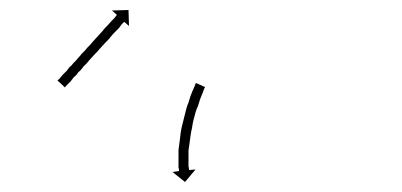

<svg xmlns="http://www.w3.org/2000/svg" viewBox="-20 -434 805 384"><path d="M96 -274Q100 -277 100 -278Q102 -280 106 -285Q109 -288 114 -293Q116 -296 118 -298.5Q120 -301 123 -303Q125 -306 127.5 -308.5Q130 -311 133 -314Q135 -317 138 -320Q141 -323 143 -326Q146 -329 149 -332Q152 -335 154 -338Q157 -341 160 -344Q163 -347 165 -350Q168 -353 170.5 -356Q173 -359 176 -362Q179 -365 181.5 -368Q184 -371 186 -373Q188 -376 190.5 -378.5Q193 -381 195 -383Q197 -385 199 -387.5Q201 -390 203 -392Q207 -396 209 -398Q210 -399 210.5 -400Q211 -401 212 -402Q213 -404 214 -404L204 -413L237 -414L238 -382L229 -390Q228 -390 227 -389Q226 -388 225 -387Q224 -386 223 -385Q220 -381 218 -378Q216 -376 214 -374Q212 -372 210 -370Q205 -365 201 -360Q199 -357 196.5 -354.5Q194 -352 191 -349Q188 -346 185.5 -343Q183 -340 180 -337Q176 -332 169 -325Q166 -322 163.5 -319Q161 -316 158 -313Q156 -310 153 -307Q150 -304 147 -301Q145 -298 142.5 -295Q140 -292 137 -290Q135 -287 133 -284.5Q131 -282 128 -280Q126 -277 121 -271Q117 -267 115 -265Q112 -262 111 -261Q111 -261 110 -259L95 -273Q95 -273 96 -274ZM389 -258Q388 -256 387 -253Q387 -253 387 -253Q387 -253 387 -253Q387 -253 387 -253Q387 -253 387 -253Q386 -249 384 -245Q384 -245 384 -245Q384 -245 384 -245Q384 -245 384 -245Q384 -245 384 -245Q382 -240 380 -235Q380 -235 380 -235Q380 -235 380 -235Q380 -235 380 -235Q380 -235 380 -235Q378 -229 376 -222Q376 -222 376 -222Q376 -222 376 -222Q376 -222 376 -222Q376 -222 376 -222Q373 -216 371 -209Q371 -209 371 -209Q371 -209 371 -209Q371 -209 371 -209Q371 -209 371 -209Q369 -201 367 -194Q367 -194 367 -194Q367 -194 367 -194Q367 -194 367 -194Q367 -194 367 -194Q365 -186 364 -178Q364 -178 364 -178Q364 -178 364 -178Q364 -178 364 -178Q364 -178 364 -178Q362 -170 361 -162Q361 -162 361 -162Q361 -162 361 -162Q361 -162 361 -162Q361 -162 361 -162Q360 -155 359 -147Q359 -147 359 -147Q359 -147 359 -147Q359 -147 359 -147Q359 -147 359 -147Q358 -140 357 -133Q357 -133 357 -133Q357 -133 357 -133Q357 -133 357 -133Q357 -133 357 -133Q357 -126 357 -120Q357 -120 357 -120Q357 -120 357 -120Q357 -120 357 -120Q357 -120 357 -120Q357 -114 357 -109Q357 -109 357 -109Q357 -109 357 -109Q357 -109 357 -109Q357 -109 357 -109Q357 -105 357 -101Q357 -101 357 -101Q357 -101 357 -101Q357 -101 357 -101Q357 -101 357 -101Q358 -98 358 -96Q358 -96 358 -96Q358 -96 358 -96Q358 -96 358 -96Q358 -96 358 -96Q358 -95 358 -94L371 -95L350 -70L325 -90L338 -92Q338 -93 338 -94Q338 -94 338 -94Q338 -94 338 -94Q338 -94 338 -94Q338 -94 338 -94Q338 -96 337 -99Q337 -99 337 -99Q337 -99 337 -99Q337 -99 337 -99.5Q337 -100 337 -100Q337 -104 337 -108Q337 -108 337 -108Q337 -108 337 -109Q337 -109 337 -109Q337 -109 337 -109Q337 -114 337 -120Q337 -120 337 -120Q337 -120 337 -120Q337 -120 337 -120Q337 -120 337 -120Q337 -127 337 -134Q337 -134 337 -134Q337 -134 337 -134Q337 -134 337 -134Q337 -134 337 -134Q338 -141 339 -149Q339 -149 339 -149Q339 -149 339 -149Q339 -149 339 -149Q339 -149 339 -149Q340 -157 341 -165Q341 -165 341 -165Q341 -165 341 -165Q341 -165 341 -165.5Q341 -166 341 -166Q342 -174 344 -182Q344 -182 344 -182Q344 -182 344 -182Q344 -182 344 -182Q344 -182 344 -182Q346 -190 348 -198Q348 -198 348 -198Q348 -198 348 -198Q348 -198 348 -198Q348 -198 348 -198Q350 -206 352 -214Q352 -214 352 -214Q352 -214 352 -214Q352 -214 352 -214Q352 -214 352 -214Q354 -222 357 -229Q357 -229 357 -229Q357 -229 357 -229Q357 -229 357 -229Q357 -229 357 -229Q359 -235 361 -242Q361 -242 361 -242Q361 -242 361 -242Q361 -242 361 -242Q361 -242 361 -242Q363 -247 365 -252Q365 -252 365 -252Q365 -252 365 -252Q365 -252 365 -252Q365 -252 365 -252Q367 -257 369 -261Q369 -261 369 -261Q369 -261 369 -261Q369 -261 369 -261Q369 -261 369 -261Q370 -264 371 -266Q371 -267 372 -268L390 -260Q390 -259 389 -258Z"/></svg>

Font: FRB American Cursive Just Arrows Light
Style: Italic
Weight: 300
Italic angle: -25°
Version: Version 2.0;Modular Font Editor K font №1